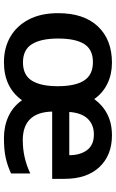

<svg xmlns="http://www.w3.org/2000/svg" viewBox="178 -770 602 999"><g transform="rotate(90 479.5 -271.0)"><path d="M685 -552Q788 -552 849.5 -487Q911 -422 911 -306V-241H561Q565 -88 710 -88Q801 -88 883 -127V-27Q842 -8 800.5 1Q759 10 699 10Q637 10 586 -13.5Q535 -37 502 -84Q435 10 304 10Q230 10 172.5 -23Q115 -56 82 -119Q49 -182 49 -272Q49 -406 118 -479Q187 -552 307 -552Q367 -552 415.5 -528.5Q464 -505 496 -460Q528 -504 575 -528Q622 -552 685 -552ZM680 -458Q630 -458 599 -426.5Q568 -395 563 -330H788Q788 -387 761.5 -422.5Q735 -458 680 -458ZM304 -453Q238 -453 209.5 -407.5Q181 -362 181 -272Q181 -183 210 -136Q239 -89 305 -89Q371 -89 400 -135Q429 -181 429 -270Q429 -361 399.5 -407Q370 -453 304 -453Z"/></g></svg>

Font: Noto Sans Cherokee SemiBold
Style: Regular
Weight: 600
Designer: Monotype Design Team
Foundry: Monotype Imaging Inc.
Version: Version 2.001; ttfautohint (v1.8.4.7-5d5b)